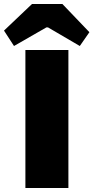

<svg xmlns="http://www.w3.org/2000/svg" viewBox="-74 -940 467 960"><path d="M373 -779 325 -710 166 -803H158L-4 -710L-54 -787L86 -920H238ZM268 0H53V-690H268Z"/></svg>

Font: Exo 2.0 Black
Style: Regular
Weight: 900
Designer: Natanael Gama
Version: Version 1.001;PS 001.001;hotconv 1.0.70;makeotf.lib2.5.58329